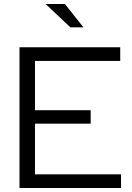

<svg xmlns="http://www.w3.org/2000/svg" viewBox="-20 -935 656 955"><path d="M77 0V-700H578V-632H154V-387H431V-320H154V-68H582V0ZM330 -799 207 -915H303L395 -799Z"/></svg>

Font: Red Hat Display Variable
Style: Regular
Weight: 400
Designer: Pentagram, MCKL
Foundry: Pentagram, MCKL
Version: Version 1.021